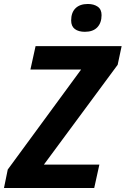

<svg xmlns="http://www.w3.org/2000/svg" viewBox="-48 -946 632 966"><path d="M-9 -93 360 -596H105L131 -714H564L544 -620L173 -118H452L426 0H-28ZM310 -843Q310 -883 332 -904.5Q354 -926 394 -926Q424 -926 443.5 -912.5Q463 -899 463 -870Q463 -831 441.5 -808.5Q420 -786 379 -786Q347 -786 328.5 -800Q310 -814 310 -843Z"/></svg>

Font: Noto Sans Display
Style: Bold Italic
Weight: 700
Italic angle: -12°
Designer: Monotype Design team
Foundry: Monotype Imaging Inc.
Version: Version 1.000